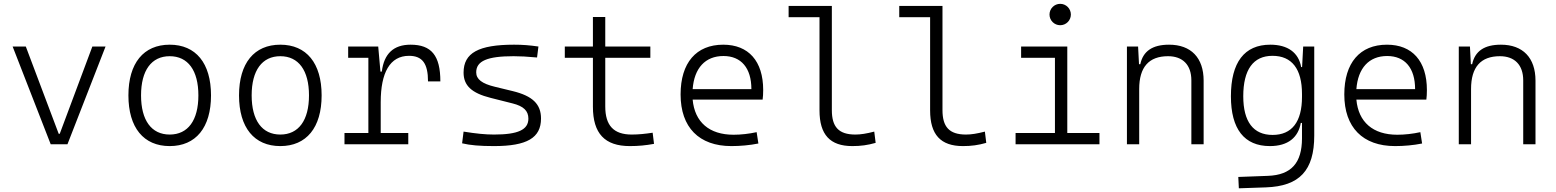

<svg xmlns="http://www.w3.org/2000/svg" viewBox="-20 -764 8243 1017"><path d="M248.5 0H337.4L539.1 -517.6H469.2L296.4 -55.2H291L116.7 -517.6H46.9Z M878.9 9.8C1017.1 9.8 1097.7 -87.9 1097.7 -258.8C1097.7 -429.7 1017.1 -527.3 878.9 -527.3C740.7 -527.3 660.2 -429.7 660.2 -258.8C660.2 -87.9 740.7 9.8 878.9 9.8ZM878.9 -51.3C782.2 -51.3 727.1 -126.5 727.1 -258.8C727.1 -391.1 782.2 -466.3 878.9 -466.3C975.6 -466.3 1030.8 -391.1 1030.8 -258.8C1030.8 -126.5 975.6 -51.3 878.9 -51.3Z M1464.8 9.8C1603 9.8 1683.6 -87.9 1683.6 -258.8C1683.6 -429.7 1603 -527.3 1464.8 -527.3C1326.7 -527.3 1246.1 -429.7 1246.1 -258.8C1246.1 -87.9 1326.7 9.8 1464.8 9.8ZM1464.8 -51.3C1368.2 -51.3 1313 -126.5 1313 -258.8C1313 -391.1 1368.2 -466.3 1464.8 -466.3C1561.5 -466.3 1616.7 -391.1 1616.7 -258.8C1616.7 -126.5 1561.5 -51.3 1464.8 -51.3Z M1996.6 -222.7C1996.6 -379.4 2045.4 -468.3 2146.5 -468.3C2216.8 -468.3 2247.1 -428.2 2247.1 -333H2312.5C2312.5 -469.7 2265.1 -527.3 2154.8 -527.3C2064.9 -527.3 2014.2 -480 2002.4 -384.8H1995.1L1983.4 -517.6H1824.2V-458H1931.2V-59.6H1804.7V0H2142.6V-59.6H1996.6Z M2596.7 9.8C2771.5 9.8 2845.7 -33.7 2845.7 -136.2C2845.7 -212.4 2801.3 -255.9 2694.8 -281.7L2602.1 -304.2C2532.2 -320.8 2502.4 -344.7 2502.4 -380.9C2502.4 -440.9 2561 -466.3 2700.2 -466.3C2734.9 -466.3 2772 -464.4 2824.7 -459.5L2832 -517.6C2784.2 -524.4 2748.5 -527.3 2703.1 -527.3C2515.1 -527.3 2435.5 -483.9 2435.5 -379.4C2435.5 -311 2478 -271 2578.6 -245.6L2694.8 -216.3C2753.4 -201.7 2778.8 -176.8 2778.8 -135.7C2778.8 -76.7 2724.1 -51.3 2596.7 -51.3C2550.3 -51.3 2502.4 -56.2 2435.5 -66.9L2427.7 -4.9C2470.2 5.4 2521 9.8 2596.7 9.8Z M3316.4 9.8C3362.3 9.8 3400.9 5.9 3444.3 -2L3437 -61C3397.9 -55.2 3363.8 -51.3 3326.2 -51.3C3230.5 -51.3 3186 -99.1 3186 -200.2V-458H3424.8V-517.6H3186V-673.8H3120.6V-517.6H2971.7V-458H3120.6V-198.7C3120.6 -57.1 3183.1 9.8 3316.4 9.8Z M3854 9.8C3900.4 9.8 3951.7 5.4 3997.1 -3.9L3987.8 -64C3948.2 -55.2 3904.3 -50.3 3865.7 -50.3C3736.8 -50.3 3659.7 -117.2 3648.9 -236.3H4019.5C4021.5 -250 4022.5 -268.1 4022.5 -287.1C4022.5 -440.4 3944.8 -527.3 3811 -527.3C3667.5 -527.3 3585 -431.2 3585 -263.7C3585 -89.4 3682.6 9.8 3854 9.8ZM3648.9 -292C3657.2 -403.3 3715.8 -467.3 3812 -467.3C3905.8 -467.3 3960 -403.8 3960 -292Z M4494.6 9.8C4539.1 9.8 4575.7 4.9 4618.2 -7.3L4610.8 -66.9C4569.3 -56.2 4539.1 -51.3 4510.7 -51.3C4421.4 -51.3 4386.2 -92.8 4386.2 -180.7V-732.4H4157.2V-672.9H4320.8V-179.2C4320.8 -50.8 4376.5 9.8 4494.6 9.8Z M5080.6 9.8C5125 9.8 5161.6 4.9 5204.1 -7.3L5196.8 -66.9C5155.3 -56.2 5125 -51.3 5096.7 -51.3C5007.3 -51.3 4972.2 -92.8 4972.2 -180.7V-732.4H4743.2V-672.9H4906.7V-179.2C4906.7 -50.8 4962.4 9.8 5080.6 9.8Z M5359.4 0H5803.7V-59.6H5633.3V-517.6H5388.7V-458H5567.9V-59.6H5359.4ZM5595.7 -630.4C5627 -630.4 5652.3 -655.8 5652.3 -687C5652.3 -718.3 5627 -743.7 5595.7 -743.7C5564.5 -743.7 5539.1 -718.3 5539.1 -687C5539.1 -655.8 5564.5 -630.4 5595.7 -630.4Z M6290.5 0H6355.5V-336.9C6355.5 -458 6288.6 -527.3 6172.4 -527.3C6084.5 -527.3 6034.7 -493.2 6020 -423.8H6013.2L6008.3 -517.6H5949.2V0H6014.2V-292.5C6014.2 -409.2 6065.9 -466.3 6167 -466.3C6244.6 -466.3 6290.5 -420.4 6290.5 -338.4Z M6542 233.4 6685.5 228.5C6863.8 222.2 6941.4 138.7 6941.4 -45.9V-517.6H6882.8L6877 -408.7H6872.1C6858.4 -485.8 6800.8 -527.3 6708.5 -527.3C6571.3 -527.3 6500 -433.6 6500 -253.9C6500 -80.6 6570.8 9.8 6706.5 9.8C6803.2 9.8 6856.9 -36.6 6870.1 -112.8H6876.5V-30.3C6876 98.1 6820.8 163.1 6695.3 167.5L6539.1 173.3ZM6876.5 -266.1V-251C6876.5 -118.7 6823.2 -49.3 6720.7 -49.3C6618.7 -49.3 6565.4 -119.6 6565.4 -253.9C6565.4 -395 6618.2 -468.3 6720.2 -468.3C6822.8 -468.3 6876.5 -398.9 6876.5 -266.1Z M7369.6 9.8C7416 9.8 7467.3 5.4 7512.7 -3.9L7503.4 -64C7463.9 -55.2 7419.9 -50.3 7381.3 -50.3C7252.4 -50.3 7175.3 -117.2 7164.6 -236.3H7535.2C7537.1 -250 7538.1 -268.1 7538.1 -287.1C7538.1 -440.4 7460.4 -527.3 7326.7 -527.3C7183.1 -527.3 7100.6 -431.2 7100.6 -263.7C7100.6 -89.4 7198.2 9.8 7369.6 9.8ZM7164.6 -292C7172.9 -403.3 7231.4 -467.3 7327.6 -467.3C7421.4 -467.3 7475.6 -403.8 7475.6 -292Z M8048.3 0H8113.3V-336.9C8113.3 -458 8046.4 -527.3 7930.2 -527.3C7842.3 -527.3 7792.5 -493.2 7777.8 -423.8H7771L7766.1 -517.6H7707V0H7772V-292.5C7772 -409.2 7823.7 -466.3 7924.8 -466.3C8002.4 -466.3 8048.3 -420.4 8048.3 -338.4Z"/></svg>

Font: Cascadia Code Light
Style: Regular
Weight: 300
Monospace: yes
Designer: Aaron Bell
Foundry: Saja Typeworks
Version: Version 2404.023